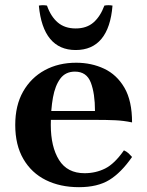

<svg xmlns="http://www.w3.org/2000/svg" viewBox="-20 -722 580 756"><path d="M291 15Q217 15 160.5 -13Q104 -41 72 -96Q40 -151 40 -230Q40 -307 71 -361.5Q102 -416 156 -445.5Q210 -475 280 -475Q340 -475 390 -451.5Q440 -428 470 -376.5Q500 -325 500 -240Q467 -247 433.5 -248.5Q400 -250 356 -250H147V-285H354Q354 -354 337.5 -397Q321 -440 275 -440Q238 -440 217.5 -412.5Q197 -385 188.5 -338Q180 -291 180 -230Q180 -144 212.5 -92Q245 -40 313 -40Q357 -40 394 -58.5Q431 -77 468 -130Q479 -125 486 -118.5Q493 -112 500 -104Q457 -42 410.5 -13.5Q364 15 291 15ZM391 -700Q407 -703 423 -700Q416 -613 379.5 -569Q343 -525 278 -525Q214 -525 177.5 -569Q141 -613 133 -700Q149 -703 165 -700Q180 -657 207.5 -633.5Q235 -610 278 -610Q321 -610 348 -633.5Q375 -657 391 -700Z"/></svg>

Font: Poltawski Nowy
Style: Bold
Weight: 700
Designer: Adam Pótawski, Mateusz Machalski, Borys Kosmynka, Ania Wieluska
Foundry: Capitalics.wtf
Version: Version 1.001;gftools[0.9.25]